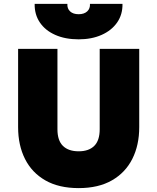

<svg xmlns="http://www.w3.org/2000/svg" viewBox="-20 -951 808 986"><path d="M384 15Q282.5 15 213.2 -24.5Q144 -64 108.5 -134.5Q73 -205 73 -298V-700H275V-287Q275 -229.5 303.2 -201.8Q331.5 -174 384 -174Q436 -174 464 -201.8Q492 -229.5 492 -287V-700H695V-298Q695 -205.5 659.5 -135Q624 -64.5 554.8 -24.8Q485.5 15 384 15ZM384 -749Q315 -749 263.8 -771.8Q212.5 -794.5 184.8 -835.5Q157 -876.5 158 -931H326Q324.5 -907 340 -892.5Q355.5 -878 384 -878Q412 -878 427.8 -892.5Q443.5 -907 442 -931H609Q610 -876.5 581.5 -835.5Q553 -794.5 501.8 -771.8Q450.5 -749 384 -749Z"/></svg>

Font: Geologica Thin Roman Black
Style: Regular
Weight: 900
Version: Version 1.010;gftools[0.9.28]